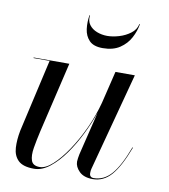

<svg xmlns="http://www.w3.org/2000/svg" viewBox="-79 -747 724 824"><g transform="rotate(10 283.0 -335.0)"><path d="M247 -680Q243.5 -655.5 255.8 -639Q268 -622.5 289.5 -614.2Q311 -606 334.5 -606Q358 -606 385.8 -614.2Q413.5 -622.5 435.2 -639Q457 -655.5 462 -680H464.5Q459.5 -649.5 443.8 -619.8Q428 -590 398.8 -570.5Q369.5 -551 324.5 -551Q284.5 -551 265.8 -570.5Q247 -590 243.2 -619.8Q239.5 -649.5 244.5 -680ZM195.5 -460 123 -152.5Q114 -113 108.2 -78.5Q102.5 -44 109.8 -22.8Q117 -1.5 147 -1.5Q172.5 -1.5 203.2 -29.5Q234 -57.5 265 -103.8Q296 -150 321.8 -206.2Q347.5 -262.5 362.5 -319.5L396.5 -460H481L367 -32Q365 -24 365 -14Q365 5 383.5 5Q427.5 5 460.2 -32Q493 -69 524.5 -153.5L527 -153Q494.5 -67 460.8 -28.5Q427 10 380 10Q341 10 321 -10Q301 -30 301 -52.5Q301 -58.5 302.5 -67.8Q304 -77 305.5 -85L351.5 -274Q335.5 -227.5 311 -177.8Q286.5 -128 256.2 -85.5Q226 -43 192.2 -16.5Q158.5 10 124 10Q76 10 55 -10.5Q34 -31 32 -65.5Q30 -100 38 -141L110 -457.5H40V-460Z"/></g></svg>

Font: Bodoni* 72pt
Style: Italic
Weight: 400
Italic angle: -13°
Version: Version 2.3